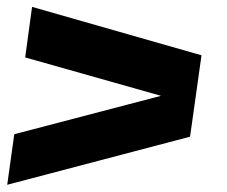

<svg xmlns="http://www.w3.org/2000/svg" viewBox="-44 -572 644 545"><path d="M-23.5 -47.5 -3.5 -191 413 -300 27.5 -409 47 -552.5 528 -415 495.5 -184Z"/></svg>

Font: Urbanist ExtraBold
Style: Italic
Weight: 800
Italic angle: -8°
Designer: Corey Hu
Foundry: Corey Hu
Version: Version 1.321; ttfautohint (v1.8.4.7-5d5b)